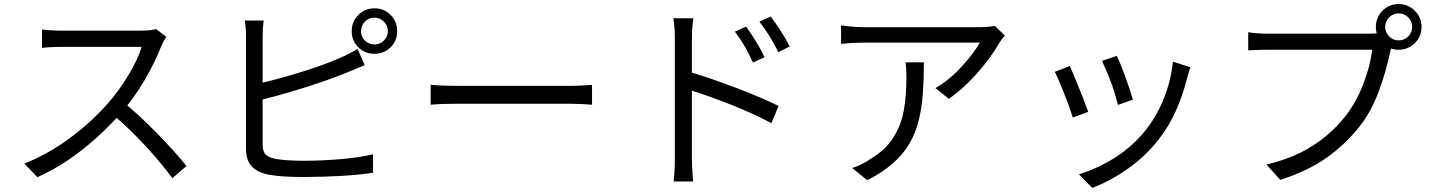

<svg xmlns="http://www.w3.org/2000/svg" viewBox="-20 -851 7040 946"><path d="M775 -625Q745 -546 692 -455.5Q639 -365 576 -294Q487 -193 382.5 -111Q278 -29 164 22L100 -45Q216 -91 322 -169Q428 -247 512 -342Q568 -406 614 -483Q660 -560 678 -620H640H569H483H397H327H288Q254 -620 227 -618.5Q200 -617 187 -615V-706Q229 -700 288 -700H328H398H482H567H636H674Q725 -700 749 -708L800 -669Q790 -658 775 -625ZM899 -33 829 27Q772 -51 695.5 -133.5Q619 -216 532 -290L589 -347Q670 -280 755.5 -192.5Q841 -105 899 -33Z M1825 -632Q1852 -632 1871.5 -651Q1891 -670 1891 -697Q1891 -725 1871.5 -744.5Q1852 -764 1825 -764Q1797 -764 1778 -744.5Q1759 -725 1759 -697Q1759 -670 1778 -651Q1797 -632 1825 -632ZM1825 -810Q1872 -810 1904.5 -777.5Q1937 -745 1937 -697Q1937 -650 1904.5 -618Q1872 -586 1825 -586Q1778 -586 1745.5 -618Q1713 -650 1713 -697Q1713 -745 1745.5 -777.5Q1778 -810 1825 -810ZM1274 -669V-618V-526V-413V-298V-202V-141Q1274 -104 1289.5 -89Q1305 -74 1344 -67Q1395 -59 1476 -59Q1570 -59 1665 -67.5Q1760 -76 1818 -91V0Q1758 10 1665.5 15.5Q1573 21 1472 21Q1371 21 1312 11Q1252 1 1222 -29.5Q1192 -60 1192 -119V-189V-292V-411V-525V-618V-669Q1192 -719 1186 -750H1279Q1274 -712 1274 -669ZM1654 -565Q1699 -584 1742 -610L1777 -530L1683 -491Q1589 -453 1463 -414Q1337 -375 1237 -352V-435Q1336 -457 1454 -493Q1572 -529 1654 -565Z M2241 -428H2465H2566H2662H2740H2789Q2818 -428 2854 -430L2897 -433V-335L2853 -338Q2813 -340 2790 -340H2566H2465H2370H2291H2241Q2155 -340 2102 -335V-433Q2111 -432 2148 -430Q2185 -428 2241 -428Z M3747 -569 3690 -543Q3648 -634 3601 -695L3656 -720Q3678 -690 3704 -648Q3730 -606 3747 -569ZM3871 -622 3815 -594Q3776 -674 3722 -744L3777 -770Q3833 -696 3871 -622ZM3305 -131V-232V-355V-481V-589V-657Q3305 -726 3297 -761H3396Q3389 -707 3389 -657V-564V-448V-326V-213V-124V-75Q3389 -36 3393 18L3395 43H3299Q3305 -5 3305 -75ZM3816 -329 3781 -244Q3693 -291 3583.5 -334.5Q3474 -378 3371 -410V-499Q3481 -466 3607.5 -418Q3734 -370 3816 -329Z M4904 -640Q4866 -573 4799.5 -496Q4733 -419 4655 -364L4589 -417Q4657 -456 4717 -521.5Q4777 -587 4808 -641H4569H4460H4359H4280H4238Q4184 -641 4124 -635V-726Q4187 -717 4238 -717H4465H4577H4681H4765H4812Q4840 -717 4882 -723L4931 -676Q4919 -663 4904 -640ZM4507 -259Q4492 -198 4462 -145Q4398 -36 4253 37L4179 -23Q4228 -39 4269 -68Q4342 -111 4380.5 -171.5Q4419 -232 4432.5 -303.5Q4446 -375 4446 -471Q4446 -517 4442 -544H4532Q4532 -455 4526.5 -386Q4521 -317 4507 -259Z M5562 -360 5488 -334Q5465 -431 5420 -528L5410 -551L5483 -576Q5499 -542 5523 -477Q5547 -412 5562 -360ZM5837 -493 5830 -470Q5784 -284 5688 -163Q5623 -80 5537.5 -20Q5452 40 5362 75L5296 8Q5394 -23 5477.5 -77Q5561 -131 5621 -205Q5675 -271 5712 -360Q5749 -449 5759 -547L5845 -520ZM5342 -300 5266 -272Q5249 -326 5220 -398.5Q5191 -471 5177 -497L5251 -526Q5265 -495 5291.5 -430Q5318 -365 5342 -300Z M6871 -652Q6899 -652 6918.5 -671.5Q6938 -691 6938 -718Q6938 -746 6918.5 -765.5Q6899 -785 6871 -785Q6844 -785 6824.5 -765.5Q6805 -746 6805 -718Q6805 -691 6824.5 -671.5Q6844 -652 6871 -652ZM6871 -831Q6918 -831 6951 -798Q6984 -765 6984 -718Q6984 -671 6951 -638.5Q6918 -606 6871 -606Q6824 -606 6791.5 -638.5Q6759 -671 6759 -718Q6759 -765 6791.5 -798Q6824 -831 6871 -831ZM6831 -601Q6810 -500 6773.5 -401.5Q6737 -303 6682 -232Q6609 -139 6515 -73Q6421 -7 6288 35L6220 -40Q6318 -64 6390 -100Q6522 -167 6610 -280Q6662 -347 6696.5 -435.5Q6731 -524 6741 -606H6688H6596H6486H6375H6283H6230Q6195 -606 6151 -604L6130 -603V-692Q6175 -685 6230 -685H6438H6534H6623H6693H6732Q6761 -685 6785 -690L6846 -651Q6838 -636 6831 -601Z"/></svg>

Font: Merged Yaku Han JP
Style: Regular
Weight: 400
Designer: Ryoko NISHIZUKA 西塚涼子 (kana, bopomofo & ideographs); Paul D. Hunt (Latin, Greek & Cyrillic); Sandoll Communications 산돌커뮤니
Foundry: Adobe
Version: Version 2.004